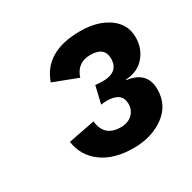

<svg xmlns="http://www.w3.org/2000/svg" viewBox="-102 -838 612 613"><g transform="rotate(-30 204.0 -531.5)"><path d="M226 -327Q155 -327 111 -359Q67 -391 59 -446L157 -465Q163 -405 224 -405Q250 -405 266 -420Q282 -435 282 -458Q282 -501 225 -501Q217 -501 205 -499L220 -563Q236 -561 246 -561Q306 -561 306 -611Q306 -654 254 -654Q205 -654 190 -607L101 -641Q134 -736 263 -736Q327 -736 367.5 -707.5Q408 -679 408 -631Q408 -589 382.5 -560Q357 -531 314 -529L313 -527Q385 -518 385 -452Q385 -394 339 -360.5Q293 -327 226 -327Z"/></g></svg>

Font: Elaine Sans SemiBold
Style: Italic
Weight: 600
Italic angle: -13°
Designer: Wei Huang
Foundry: Wei Huang
Version: Version 2.001;December 24, 2019;FontCreator 12.0.0.2547 64-b